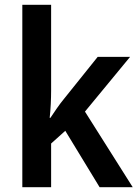

<svg xmlns="http://www.w3.org/2000/svg" viewBox="-20 -780 575 800"><path d="M193 -403Q193 -376 191.5 -346Q190 -316 187 -289H190Q202 -307 216.5 -328Q231 -349 245 -366L387 -543H522L334 -315L533 0H395L252 -235L193 -182V0H73V-760H193Z"/></svg>

Font: Noto Sans Arabic UI SmCn SmBd
Style: Regular
Weight: 600
Width: 4
Designer: Monotype Design Team, Nadine Chahine and Nizar Qandah
Foundry: Monotype Imaging Inc.
Version: Version 2.010; ttfautohint (v1.8.4.7-5d5b)